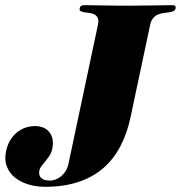

<svg xmlns="http://www.w3.org/2000/svg" viewBox="-70 -700 693 736"><path d="M305.2 -604Q309.1 -621.6 304.9 -630.9Q300.8 -640.1 292.5 -644.5Q284.2 -648.9 273.4 -650.1Q262.7 -651.4 253.7 -652.8Q244.6 -654.3 239.3 -657.2Q233.9 -660.2 235.4 -668Q236.8 -674.8 241 -677.5Q245.1 -680.2 253.4 -680.2Q282.7 -680.2 324.5 -679.2Q366.2 -678.2 421.4 -678.2Q476.1 -678.2 518.8 -679.2Q561.5 -680.2 590.8 -680.2Q606 -680.2 603 -668Q601.6 -660.2 594.5 -657.2Q587.4 -654.3 577.9 -652.8Q568.4 -651.4 557.4 -650.1Q546.4 -648.9 535.9 -644.5Q525.4 -640.1 517.3 -630.9Q509.3 -621.6 505.4 -604L430.7 -252Q417.5 -189 391.4 -139.2Q365.2 -89.4 325.2 -54.9Q285.2 -20.5 229.7 -2.2Q174.3 16.1 102.5 16.1Q69.3 16.1 39.3 7.1Q9.3 -2 -12.2 -19Q-33.7 -36.1 -43.7 -61.8Q-53.7 -87.4 -46.9 -120.1Q-42 -143.6 -31.5 -161.4Q-21 -179.2 -6.1 -191.7Q8.8 -204.1 27.1 -210.4Q45.4 -216.8 66.4 -216.8Q78.6 -216.8 92 -212.4Q105.5 -208 115.7 -197.5Q126 -187 130.6 -169.9Q135.3 -152.8 129.9 -127.9Q127 -114.3 119.6 -103Q112.3 -91.8 104.2 -82.3Q96.2 -72.8 89.6 -64.2Q83 -55.7 81.1 -46.9Q77.1 -28.3 87.4 -18.1Q97.7 -7.8 121.6 -7.8Q132.8 -7.8 144 -12.2Q155.3 -16.6 165 -24.9Q174.8 -33.2 182.1 -45.2Q189.5 -57.1 192.4 -71.8Z"/></svg>

Font: XB Zar
Style: Bold Italic
Weight: 700
Italic angle: -12°
Designer: Behnam
Foundry: Irmug
Version: Version 8.005 2009